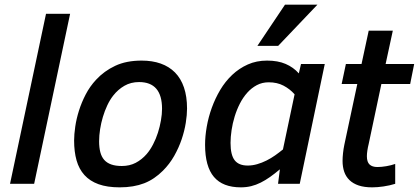

<svg xmlns="http://www.w3.org/2000/svg" viewBox="-20 -786 1791 821"><path d="M22.9 0 176.8 -727.1H279.8L126 0Z M296.9 -185.1Q296.9 -211.4 301.8 -244.6Q306.6 -277.8 317.6 -312.7Q328.6 -347.7 346.4 -382.1Q364.3 -416.5 390.6 -444.8Q425.3 -482.4 472.7 -504.6Q520 -526.9 585.9 -526.9Q631.3 -526.9 667.2 -514.2Q703.1 -501.5 728.3 -476.1Q753.4 -450.7 766.6 -412.1Q779.8 -373.5 779.8 -321.8Q779.8 -294.9 774.4 -260.7Q769 -226.6 756.8 -190.4Q744.6 -154.3 724.9 -119.4Q705.1 -84.5 676.8 -56.2Q658.7 -38.1 638.9 -24.7Q619.1 -11.2 596.7 -2.4Q574.2 6.3 548.1 10.7Q522 15.1 491.7 15.1Q438.5 15.1 401.4 1.7Q364.3 -11.7 341.1 -37.4Q317.9 -63 307.4 -100.1Q296.9 -137.2 296.9 -185.1ZM403.8 -182.1Q403.8 -155.3 408.9 -135.5Q414.1 -115.7 425.5 -102.5Q437 -89.4 455.6 -82.8Q474.1 -76.2 501 -76.2Q534.2 -76.2 560.3 -89.8Q586.4 -103.5 606.9 -127Q622.1 -144.5 634.5 -168.5Q647 -192.4 655.3 -218.5Q663.6 -244.6 668.2 -271.2Q672.9 -297.9 672.9 -320.8Q672.9 -435.1 574.7 -435.1Q539.6 -435.1 512 -419.2Q484.4 -403.3 463.9 -377Q449.7 -358.9 438.7 -335.4Q427.7 -312 419.9 -285.9Q412.1 -259.8 408 -233.2Q403.8 -206.5 403.8 -182.1Z M856.9 -167Q856.9 -203.1 864 -243.9Q871.1 -284.7 885.5 -324.7Q899.9 -364.7 921.6 -401.4Q943.4 -438 972.9 -465.8Q1002.4 -493.7 1039.6 -510.3Q1076.7 -526.9 1122.1 -526.9Q1168 -526.9 1201.2 -512.7Q1234.4 -498.5 1257.8 -472.2L1267.1 -512.2H1368.7L1261.7 0H1168.9L1176.8 -62Q1154.8 -43.5 1134.8 -29.3Q1114.7 -15.1 1094.7 -5.1Q1074.7 4.9 1054 10Q1033.2 15.1 1009.8 15.1Q932.6 15.1 894.8 -29.5Q856.9 -74.2 856.9 -167ZM1239.7 -382.8Q1219.2 -405.8 1192.1 -419.9Q1165 -434.1 1128.9 -434.1Q1101.1 -434.1 1078.1 -421.9Q1055.2 -409.7 1037.1 -389.4Q1019 -369.1 1005.6 -342.8Q992.2 -316.4 983.4 -287.6Q974.6 -258.8 970.2 -229.5Q965.8 -200.2 965.8 -174.8Q965.8 -123.5 983.4 -100.8Q1001 -78.1 1039.1 -78.1Q1059.6 -78.1 1079.8 -84Q1100.1 -89.8 1119.6 -99.6Q1139.2 -109.4 1156.7 -121.8Q1174.3 -134.3 1189.9 -147ZM1169.4 -589.8H1080.6L1198.7 -766.1H1337.4Z M1669.9 0Q1646.5 7.3 1620.1 11.2Q1593.8 15.1 1571.8 15.1Q1537.6 15.1 1513.7 7.1Q1489.7 -1 1474.4 -15.9Q1459 -30.8 1451.9 -51.5Q1444.8 -72.3 1444.8 -98.1Q1444.8 -113.3 1446.8 -131.3Q1448.7 -149.4 1452.6 -168L1507.8 -426.8H1440.9L1459 -512.2H1525.9L1556.6 -654.8H1659.7L1628.9 -512.2H1751L1733.9 -426.8H1610.8L1556.6 -170.9Q1552.7 -155.3 1550.8 -141.8Q1548.8 -128.4 1548.8 -118.2Q1548.8 -93.3 1560.3 -82.5Q1571.8 -71.8 1593.8 -71.8Q1610.8 -71.8 1632.1 -75.4Q1653.3 -79.1 1669.9 -85Z"/></svg>

Font: Clear Sans Medium
Style: Italic
Weight: 500
Italic angle: -12°
Foundry: Intel Corporation
Version: Version 1.00